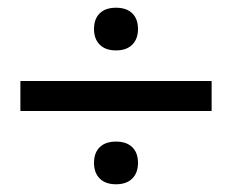

<svg xmlns="http://www.w3.org/2000/svg" viewBox="-20 -576 607 502"><path d="M533.3 -285.8H33.3V-364.2H533.3ZM283.3 -94.2Q255.8 -94.2 240.8 -109.2Q225.8 -124.2 225.8 -150Q225.8 -176.7 240.8 -191.2Q255.8 -205.8 283.3 -205.8Q310.8 -205.8 325.8 -191.2Q340.8 -176.7 340.8 -150Q340.8 -124.2 325.8 -109.2Q310.8 -94.2 283.3 -94.2ZM283.3 -444.2Q255.8 -444.2 240.8 -459.2Q225.8 -474.2 225.8 -500Q225.8 -526.7 240.8 -541.2Q255.8 -555.8 283.3 -555.8Q310.8 -555.8 325.8 -541.2Q340.8 -526.7 340.8 -500Q340.8 -474.2 325.8 -459.2Q310.8 -444.2 283.3 -444.2Z"/></svg>

Font: Familjen Grotesk Variable
Style: Regular
Weight: 400
Designer: Anders Wikstroem, Jonas Baeckman, Matilda Gysing, Kristian Moeller
Foundry: Familjen STHLM AB
Version: Version 2.000